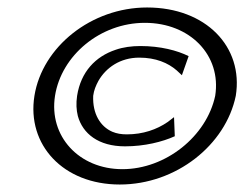

<svg xmlns="http://www.w3.org/2000/svg" viewBox="-20 -482 653 513"><path d="M72 -226C51 -95 149 11 300 11C451 11 583 -95 610 -226C631 -357 530 -462 373 -462C224 -462 93 -357 72 -226ZM127 -226C144 -334 248 -421 367 -421C488 -421 572 -334 555 -226C532 -118 423 -30 307 -30C191 -30 110 -118 127 -226ZM186 -226C183 -206 184 -188 188 -172C201 -125 243 -91 314 -91C366 -91 414 -103 447 -118L445 -169L428 -156C399 -136 362 -123 319 -123C304 -123 292 -125 280 -130C248 -144 227 -178 229 -226C231 -241 236 -253 243 -266C263 -301 301 -328 352 -328C396 -328 429 -314 452 -294L466 -281L484 -332C454 -347 409 -359 355 -359C332 -359 309 -356 289 -349C235 -331 196 -290 186 -226Z"/></svg>

Font: Charger Sport
Style: DfExtObl
Weight: 400
Designer: Jasper
Foundry: Cannot Into Space Fonts
Version: Version 1.1